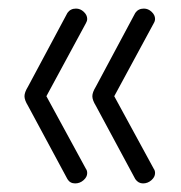

<svg xmlns="http://www.w3.org/2000/svg" viewBox="-20 -501 421 447"><path d="M88 -277 180 -108Q183 -104 183 -98Q183 -89 174.5 -81.5Q166 -74 155 -74Q143 -74 137 -84L45 -255Q37 -268 37 -277Q37 -286 45 -299L137 -471Q144 -481 157 -481Q167 -481 175 -473.5Q183 -466 183 -457Q183 -452 180 -447ZM246 -277 338 -108Q341 -104 341 -98Q341 -89 332.5 -81.5Q324 -74 313 -74Q302 -74 295 -84L203 -255Q195 -268 195 -277Q195 -286 203 -299L295 -471Q302 -481 315 -481Q325 -481 333 -473.5Q341 -466 341 -457Q341 -452 338 -447Z"/></svg>

Font: Dosis
Style: Light
Weight: 300
Designer: Edgar Tolentino, Pablo Impallari, Igino Marini
Foundry: Edgar Tolentino, Pablo Impallari, Igino Marini
Version: Version 1.007